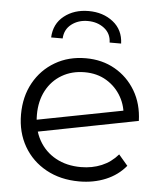

<svg xmlns="http://www.w3.org/2000/svg" viewBox="-53 -782 710 833"><g transform="rotate(5 302.0 -365.0)"><path d="M322.6 4.7Q240.8 4.7 178.4 -29.7Q115.9 -64 81 -124.6Q46.1 -185.3 46.1 -263Q46.1 -341.1 79.6 -401.3Q113 -461.5 171.7 -495.8Q230.3 -530.2 305.7 -530.2Q376.6 -530.2 432.4 -498.4Q488.3 -466.6 521.9 -410.2Q555.5 -353.7 557.8 -279.4L106 -191.2L101.7 -243.2L516.8 -323.6L490.2 -285.8Q489.5 -336.4 465.9 -377.9Q442.3 -419.5 401.2 -444.4Q360.2 -469.3 305.7 -469.3Q249.9 -469.3 206.6 -443.9Q163.3 -418.6 139.1 -373.1Q114.9 -327.6 114.9 -267.7Q114.9 -204.2 141.4 -156.9Q167.9 -109.6 215.1 -83.8Q262.3 -57.9 324.3 -57.9Q373.4 -57.9 414.5 -75.1Q455.6 -92.3 485.5 -127.2L525 -80.9Q490.4 -38.9 437.9 -17.1Q385.4 4.7 322.6 4.7ZM147.2 -607Q149.8 -666.8 193.2 -701Q236.6 -735.3 299.6 -735.3Q362.7 -735.3 406.3 -701Q449.9 -666.8 452 -607H401.9Q400.9 -646.5 371.2 -669.2Q341.5 -691.9 299.6 -691.9Q258.2 -691.9 228.8 -669.2Q199.4 -646.5 197.4 -607Z"/></g></svg>

Font: Montserrat Alternates Thin
Style: Regular
Weight: 100
Designer: Julieta Ulanovsky
Foundry: Julieta Ulanovsky
Version: Version 9.000